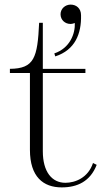

<svg xmlns="http://www.w3.org/2000/svg" viewBox="-20 -799 465 834"><path d="M23 -482H110V-148C110 -31 168 15 248 15C316 15 372 -11 400 -83L384 -91C363 -27 307 -5 264 -5C206 -5 166 -52 166 -142V-482H351V-500H166V-700H150C143 -548 129 -501 23 -500ZM216 -567 220 -554C307 -582 334 -654 332 -733C332 -763 311 -779 287 -779C263 -779 243 -761 243 -737C243 -712 263 -695 286 -695C293 -695 299 -697 305 -699C307 -653 284 -590 216 -567Z"/></svg>

Font: Sprat Light
Style: Regular
Weight: 300
Designer: Ethan Nakache
Foundry: Collletttivo
Version: Version 2.000;Glyphs 3.2 (3217)